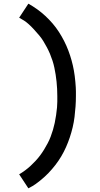

<svg xmlns="http://www.w3.org/2000/svg" viewBox="-20 -861 540 1042"><path d="M134 161 84 85Q101 75 116.5 63.5Q132 52 146 39Q160 26 173.5 11.5Q187 -3 198.5 -18.5Q210 -34 220 -50.5Q230 -67 239 -84Q248 -101 255 -119.5Q262 -138 267.5 -156.5Q273 -175 277 -194Q281 -213 284.5 -236.5Q288 -260 289.5 -278Q291 -296 291 -309V-340Q291 -359 290 -378.5Q289 -398 287 -417.5Q285 -437 282 -456Q279 -475 275 -494Q271 -513 265 -531.5Q259 -550 251.5 -568Q244 -586 235 -603Q226 -620 216 -636.5Q206 -653 193.5 -668Q181 -683 165 -700.5Q149 -718 135.5 -730Q122 -742 111 -749L84 -765L134 -841Q159 -827 182 -810.5Q205 -794 226 -774.5Q247 -755 265.5 -733.5Q284 -712 299.5 -688Q315 -664 328 -638.5Q341 -613 351 -586.5Q361 -560 368.5 -533Q376 -506 381 -478Q386 -450 389 -416.5Q392 -383 392 -365V-340Q392 -312 390 -283.5Q388 -255 384.5 -226.5Q381 -198 374.5 -170.5Q368 -143 359 -116Q350 -89 338.5 -63Q327 -37 312.5 -12.5Q298 12 280.5 34.5Q263 57 243.5 77.5Q224 98 198 119Q172 140 156 149Z"/></svg>

Font: Iosevka Term Semibold
Style: Regular
Weight: 600
Monospace: yes
Designer: Belleve Invis
Foundry: Belleve Invis
Version: Version 31.4.0